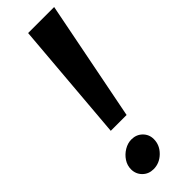

<svg xmlns="http://www.w3.org/2000/svg" viewBox="-252 -746 772 772"><g transform="rotate(-45 134.0 -360.0)"><path d="M120 -732H268L167 -219H77ZM176 -73Q176 -39 150 -13.5Q124 12 90 12Q62 12 43.5 -6.5Q25 -25.1 25 -52Q25 -74 37.5 -93Q50 -112 70 -124Q90 -136 111 -136Q139 -136 157.5 -117.8Q176 -99.5 176 -73Z"/></g></svg>

Font: Rosario
Style: Italic
Weight: 400
Italic angle: -8.05°
Designer: Hector Gatti
Foundry: Omnibus Type
Version: Version 1.201